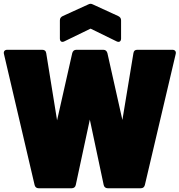

<svg xmlns="http://www.w3.org/2000/svg" viewBox="-34 -1006 959 1026"><path d="M-13 -718 151 -17C154 -6 161 0 173 0H349C361 0 369 -7 371 -18L446 -367L520 -18C522 -7 530 0 542 0H718C730 0 737 -6 740 -17L905 -718C908 -731 901 -740 887 -740H700C688 -740 681 -735 679 -722L620 -365L540 -722C537 -733 530 -740 518 -740H374C362 -740 355 -733 352 -722L271 -363L213 -722C211 -735 203 -740 191 -740H5C-9 -740 -16 -731 -13 -718ZM310 -785 450 -853 589 -785C603 -778 613 -785 613 -800V-897C613 -908 608 -915 598 -920L463 -982C453 -987 447 -987 437 -982L301 -920C291 -915 286 -908 286 -897V-800C286 -785 296 -778 310 -785Z"/></svg>

Font: Malmofest Black-Rounded
Style: Regular
Weight: 800
Designer: Jonny Pinhorn (Poppins), Kolossal
Version: Version 1.004;Glyphs 3.1.2 (3151)